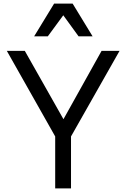

<svg xmlns="http://www.w3.org/2000/svg" viewBox="-20 -1048 703 1068"><path d="M287 -289 18 -765H118L333 -385L545 -765H645L375 -289V0H287ZM495 -846H417L332 -963L246 -846H170L281 -1028H384Z"/></svg>

Font: Application
Style: Regular
Weight: 400
Designer: Wei Huang
Foundry: Wei Huang
Version: Version 0.012